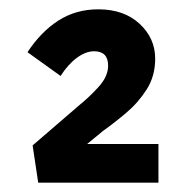

<svg xmlns="http://www.w3.org/2000/svg" viewBox="-20 -810 398 412"><path d="M62 -418 50 -498 151 -585Q171 -601 191.5 -623.5Q212 -646 212 -669Q212 -700 182 -700Q164 -700 145 -686Q126 -672 110 -647L39 -698Q68 -742 105.5 -766Q143 -790 191 -790Q246 -790 279.5 -759Q313 -728 313 -684Q313 -647 295 -618.5Q277 -590 251 -568Q225 -546 201 -529L167 -501H320V-418Z"/></svg>

Font: Lexend Deca SemiBold
Style: Regular
Weight: 600
Designer: Bonnie Shaver-Troup, Thomas Jockin
Foundry: Lexend
Version: Version 1.008; ttfautohint (v1.8.4.7-5d5b)